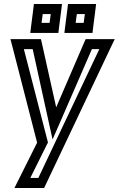

<svg xmlns="http://www.w3.org/2000/svg" viewBox="-20 -704 592 957"><path d="M516 -509H425H407L399 -491L260 -169L188 -492L184 -509H166H68H32L41 -475L165 7L69 199L52 233H88H182H200L208 216L536 -476L552 -509H516ZM475 -459 171 183H131L214 16L219 7L217 -2L99 -459H143L226 -81L242 -9L274 -82L438 -459H475ZM274 -565 286 -659 289 -684H264H174H149L146 -659L134 -565L131 -540H156H246H271L274 -565ZM227 -590H187L193 -634H233L227 -590ZM444 -565 456 -659 459 -684H434H344H319L316 -659L304 -565L301 -540H326H416H441L444 -565ZM397 -590H357L363 -634H403L397 -590Z"/></svg>

Font: Gamestation Text Outline
Style: Italic
Weight: 400
Designer: Jonas Hecksher
Foundry: Jonas Hecksher, Playtypeª, e-types AS
Version: Version 1.003